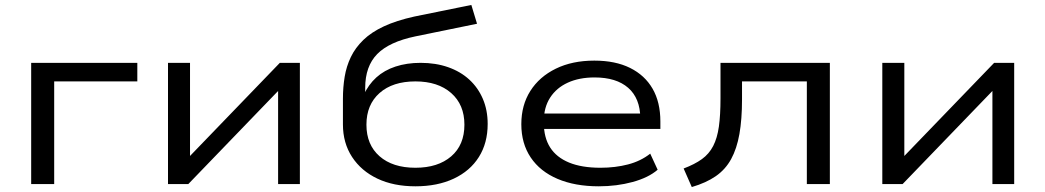

<svg xmlns="http://www.w3.org/2000/svg" viewBox="-20 -744 4225 776"><path d="M106 0V-490H535V-415H199V0Z M659 0V-490H748V-95H730L1111 -490H1192V0H1104V-395H1122L741 0Z M1659 9Q1571 9 1505.5 -22Q1440 -53 1403 -109.5Q1366 -166 1366 -241V-345Q1366 -391 1373 -433.5Q1380 -476 1398 -513.5Q1416 -551 1448.5 -582.5Q1481 -614 1531.5 -637.5Q1582 -661 1654 -677L1885 -724L1908 -648L1659 -597Q1553 -575 1504.5 -525.5Q1456 -476 1456 -389V-360H1450Q1469 -402 1501 -431Q1533 -460 1578.5 -475Q1624 -490 1680 -490Q1741 -490 1791 -472.5Q1841 -455 1876.5 -422.5Q1912 -390 1931.5 -344.5Q1951 -299 1951 -243Q1951 -166 1915.5 -109.5Q1880 -53 1814 -22Q1748 9 1659 9ZM1659 -66Q1750 -66 1803.5 -112Q1857 -158 1857 -240Q1857 -321 1803.5 -368Q1750 -415 1659 -415Q1567 -415 1514 -368Q1461 -321 1461 -240Q1461 -159 1514 -112.5Q1567 -66 1659 -66Z M2400 9Q2304 9 2233.5 -21Q2163 -51 2125 -107.5Q2087 -164 2087 -242Q2087 -319 2123.5 -376.5Q2160 -434 2226.5 -466.5Q2293 -499 2382 -499Q2467 -499 2526.5 -469.5Q2586 -440 2617.5 -385.5Q2649 -331 2649 -253V-223H2156V-285H2591L2568 -267Q2567 -347 2519 -389Q2471 -431 2383 -431Q2321 -431 2275 -410Q2229 -389 2203.5 -349.5Q2178 -310 2178 -255V-247Q2178 -188 2203.5 -148Q2229 -108 2280 -87Q2331 -66 2407 -66Q2467 -66 2518.5 -79.5Q2570 -93 2608 -123L2638 -58Q2601 -26 2537 -8.5Q2473 9 2400 9Z M2776 12 2743 -63Q2788 -80 2817 -101Q2846 -122 2862.5 -154Q2879 -186 2885.5 -232.5Q2892 -279 2892 -346V-490H3334V0H3241V-415H2979V-342Q2979 -262 2968.5 -202.5Q2958 -143 2935 -101Q2912 -59 2873 -32Q2834 -5 2776 12Z M3546 0V-490H3635V-95H3617L3998 -490H4079V0H3991V-395H4009L3628 0Z"/></svg>

Font: Nunito Sans 10pt Expanded
Style: Regular
Weight: 400
Width: 7
Designer: Vernon Adams
Foundry: Vernon Adams
Version: Version 3.101;gftools[0.9.27]